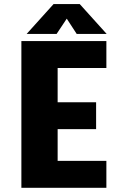

<svg xmlns="http://www.w3.org/2000/svg" viewBox="-20 -896 610 916"><path d="M489 -734H346L298.5 -807L250 -734H107L235.5 -876.5H360.5ZM487.5 -571.5H255V-408H438.5V-280H255V-128.5H487.5V0H82V-700H487.5Z"/></svg>

Font: League Mono Narrow ExtraBold
Style: Regular
Weight: 800
Width: 3
Designer: Tyler Finck
Foundry: The League of Moveable Type / Tyler Finck
Version: Version 2.210